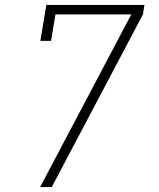

<svg xmlns="http://www.w3.org/2000/svg" viewBox="-20 -755 640 775"><path d="M142 0 510 -697H204L186 -590H143L167 -735H563L557 -697L189 0Z"/></svg>

Font: Iosevka Etoile Extralight
Style: Italic
Weight: 200
Italic angle: -9°
Designer: Belleve Invis
Foundry: Belleve Invis
Version: Version 22.1.2; ttfautohint (v1.8.4)